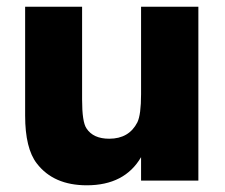

<svg xmlns="http://www.w3.org/2000/svg" viewBox="-20 -539 670 573"><path d="M572 -519V0H401V-70Q352 14 239 14Q140 14 90 -51Q55 -96 55 -194V-519H225V-242Q225 -175 238 -156Q258 -125 306 -125Q365 -125 390 -174Q401 -197 401 -258V-519Z"/></svg>

Font: Almarai ExtraBold
Style: Regular
Weight: 800
Designer: Boutros International 2019
Foundry: Created by Boutros International 2019
Version: Version 1.10